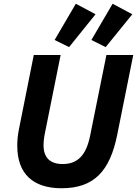

<svg xmlns="http://www.w3.org/2000/svg" viewBox="-20 -991 730 1023"><path d="M489 -915 384 -971 271 -778 348 -740ZM685 -915 580 -971 467 -778 543 -740ZM160 -698 81 -303C74 -269 72 -240 72 -214C72 -65 156 12 308 12C481 12 566 -79 605 -275L690 -698H547L460 -267C439 -164 394 -117 314 -117C247 -117 212 -151 212 -217C212 -236 215 -262 219 -280L303 -698Z"/></svg>

Font: Braiins Sans
Style: Bold Italic
Weight: 700
Italic angle: -11.31°
Designer: Mike Abbink, Paul van der Laan, Pieter van Rosmalen, Jiri Chlebus, Lubos Buracinsky
Foundry: Bold Monday, Sudetype
Version: Version 1.000;hotconv 1.0.109;makeotfexe 2.5.65596